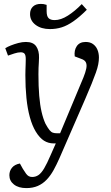

<svg xmlns="http://www.w3.org/2000/svg" viewBox="-20 -735 567 984"><path d="M285 75Q270 109 254.5 137Q239 165 219 186Q199 207 173.5 218Q148 229 115 229Q75 229 51.5 210.5Q28 192 28 163Q28 141 41.5 124.5Q55 108 82 103L97 130Q107 146 113.5 155Q120 164 127.5 168Q135 172 145 172Q163 172 177.5 162Q192 152 206.5 127.5Q221 103 239 61L266 0H255Q228 0 205.5 -14Q183 -28 163 -61Q145 -91 133 -134.5Q121 -178 115.5 -232.5Q110 -287 110 -350Q110 -363 110.5 -378Q111 -393 111.5 -407.5Q112 -422 112 -432Q112 -452 106 -459.5Q100 -467 86 -467Q72 -467 53.5 -461Q35 -455 21 -450L7 -488Q18 -495 35.5 -502Q53 -509 73.5 -514.5Q94 -520 113 -520Q150 -520 165.5 -497.5Q181 -475 180 -439Q180 -427 179 -414Q178 -401 177.5 -386.5Q177 -372 177 -354Q177 -292 181 -244.5Q185 -197 193 -162Q201 -127 213 -101Q225 -79 233.5 -68.5Q242 -58 251 -55Q260 -52 272 -52H288L408 -339Q418 -364 422 -383Q426 -402 420.5 -414.5Q415 -427 397 -433L363 -446Q359 -477 373.5 -498.5Q388 -520 419 -520Q442 -520 457 -509Q472 -498 479.5 -480Q487 -462 487 -440Q487 -424 483.5 -405.5Q480 -387 471.5 -363Q463 -339 449.5 -305.5Q436 -272 416 -226ZM236 -586Q191 -586 162.5 -607.5Q134 -629 134 -663Q134 -687 148.5 -701Q163 -715 189 -715Q197 -715 203.5 -714Q210 -713 219 -710V-678Q219 -652 229 -642Q239 -632 260 -632Q292 -632 328 -655Q364 -678 399 -714L425 -685Q388 -648 356.5 -626Q325 -604 296.5 -595Q268 -586 236 -586Z"/></svg>

Font: Literata 18pt Light
Style: Italic
Weight: 300
Italic angle: -2°
Designer: Latin by Veronika Burian and Jose Scaglione. Greek by Irene Vlachou. Cyrillic by Vera Evstafieva
Foundry: TypeTogether
Version: Version 3.103;gftools[0.9.29]